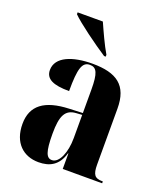

<svg xmlns="http://www.w3.org/2000/svg" viewBox="-142 -861 825 966"><g transform="rotate(20 270.5 -378.0)"><path d="M306 -605H315V-615C290 -657 261 -721 241 -766H106V-756C140 -721 246 -644 306 -605ZM178 10C237 10 283 -13 303 -83H305V0H516V-10H513C473 -10 460 -25 460 -81V-379C460 -504 395 -549 265 -549C160 -549 74 -517 74 -446C74 -398 116 -379 201 -379C201 -501 214 -539 255 -539C291 -539 304 -512 304 -424V-299L232 -296C102 -291 37 -243 37 -144C37 -43 97 10 178 10ZM238 -23C209 -23 196 -51 196 -150C196 -245 215 -283 272 -287L304 -289V-165C304 -88 277 -23 238 -23Z"/></g></svg>

Font: Noto Serif Display Condensed ExtraBold
Style: Regular
Weight: 800
Width: 3
Designer: Monotype Design Team
Foundry: Monotype Imaging Inc.
Version: Version 2.009